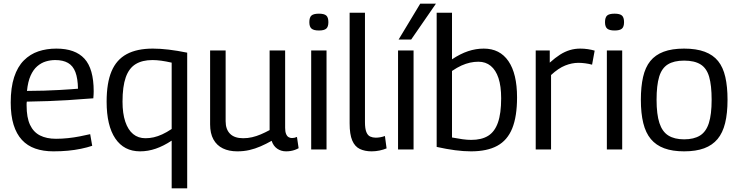

<svg xmlns="http://www.w3.org/2000/svg" viewBox="-20 -809 3995 1039"><path d="M269 10Q214 10 171 -5Q128 -20 98.5 -52Q69 -84 53.5 -134Q38 -184 38 -254Q38 -335 56.5 -391.5Q75 -448 109 -482Q143 -516 187.5 -531Q232 -546 285 -546Q387 -546 437 -491.5Q487 -437 487 -315Q487 -309 486.5 -298Q486 -287 485 -277Q464 -276 428.5 -273Q393 -270 346 -267Q299 -264 243 -262Q187 -260 125 -259Q124 -254 124 -249Q124 -244 124 -238Q124 -173 142.5 -133.5Q161 -94 196.5 -76Q232 -58 283 -58Q315 -58 348 -61.5Q381 -65 411.5 -71Q442 -77 468 -83L479 -20Q452 -11 418.5 -4Q385 3 348 6.5Q311 10 269 10ZM126 -317Q174 -317 218.5 -318.5Q263 -320 300.5 -322Q338 -324 364 -326Q390 -328 402 -329Q401 -385 388 -419Q375 -453 348 -468.5Q321 -484 279 -484Q253 -484 228 -476.5Q203 -469 181.5 -450.5Q160 -432 145.5 -399.5Q131 -367 126 -317Z M993 -524V210H909V-48Q865 -19 823 -4.5Q781 10 738 10Q651 10 604 -59.5Q557 -129 557 -259Q557 -360 583.5 -423Q610 -486 665.5 -516Q721 -546 807 -546Q847 -546 893 -540.5Q939 -535 993 -524ZM909 -470Q878 -477 852.5 -480.5Q827 -484 805 -484Q750 -484 714 -462Q678 -440 660.5 -390.5Q643 -341 643 -259Q643 -195 658 -150.5Q673 -106 700.5 -83.5Q728 -61 767 -61Q790 -61 812 -66Q834 -71 858 -82Q882 -93 909 -111Z M1264 10Q1219 10 1186 -6Q1153 -22 1135 -54.5Q1117 -87 1117 -136V-536H1201V-153Q1201 -109 1225 -85Q1249 -61 1296 -61Q1321 -61 1344.5 -66.5Q1368 -72 1391.5 -82Q1415 -92 1439 -105V-536H1523V-117Q1523 -97 1528 -84.5Q1533 -72 1541.5 -67Q1550 -62 1560 -62Q1574 -62 1587 -68L1596 -7Q1587 -2 1576 2Q1565 6 1553 8Q1541 10 1528 10Q1501 10 1480 -4.5Q1459 -19 1450 -47Q1420 -30 1390 -17Q1360 -4 1329.5 3Q1299 10 1264 10Z M1706 -644Q1678 -644 1666 -654Q1654 -664 1654 -689Q1654 -715 1665.5 -725Q1677 -735 1706 -735Q1734 -735 1745.5 -725Q1757 -715 1757 -689Q1757 -664 1745.5 -654Q1734 -644 1706 -644ZM1664 0V-536H1747V0Z M1955 -740V-148Q1955 -113 1962.5 -94.5Q1970 -76 1983.5 -70Q1997 -64 2013 -64Q2024 -64 2036.5 -66Q2049 -68 2063 -73L2072 -6Q2055 1 2034 5.5Q2013 10 1991 10Q1954 10 1927 -3Q1900 -16 1886 -49Q1872 -82 1872 -141V-740Z M2134 0V-536H2218V0ZM2137 -595 2254 -789H2339L2205 -595Z M2343 -14V-740H2426V-488Q2471 -518 2513 -532Q2555 -546 2598 -546Q2685 -546 2731.5 -478Q2778 -410 2778 -282Q2778 -179 2752 -114.5Q2726 -50 2671 -20Q2616 10 2529 10Q2489 10 2443 4Q2397 -2 2343 -14ZM2426 -65Q2458 -59 2483 -55.5Q2508 -52 2530 -52Q2586 -52 2621.5 -74Q2657 -96 2674.5 -145.5Q2692 -195 2692 -277Q2692 -343 2677.5 -386.5Q2663 -430 2635.5 -452.5Q2608 -475 2569 -475Q2546 -475 2523.5 -470Q2501 -465 2477.5 -454.5Q2454 -444 2426 -425Z M2955 -536V-470Q2985 -497 3011 -513.5Q3037 -530 3064 -538Q3091 -546 3120 -546Q3141 -546 3161 -543Q3181 -540 3198 -535L3184 -459Q3166 -464 3146.5 -466.5Q3127 -469 3110 -469Q3075 -469 3038.5 -454.5Q3002 -440 2962 -403V0H2879V-536Z M3306 -644Q3278 -644 3266 -654Q3254 -664 3254 -689Q3254 -715 3265.5 -725Q3277 -735 3306 -735Q3334 -735 3345.5 -725Q3357 -715 3357 -689Q3357 -664 3345.5 -654Q3334 -644 3306 -644ZM3264 0V-536H3347V0Z M3448 -269Q3448 -340 3460 -392.5Q3472 -445 3499 -478.5Q3526 -512 3571 -529Q3616 -546 3682 -546Q3748 -546 3793.5 -529Q3839 -512 3866 -478.5Q3893 -445 3905 -392.5Q3917 -340 3917 -269Q3917 -196 3904 -143Q3891 -90 3863 -56.5Q3835 -23 3790.5 -6.5Q3746 10 3682 10Q3619 10 3574.5 -6.5Q3530 -23 3502 -56.5Q3474 -90 3461 -143Q3448 -196 3448 -269ZM3533 -269Q3533 -190 3548.5 -143Q3564 -96 3597 -75.5Q3630 -55 3682 -55Q3735 -55 3768 -75.5Q3801 -96 3816 -143Q3831 -190 3831 -269Q3831 -347 3817.5 -393.5Q3804 -440 3771 -460.5Q3738 -481 3682 -481Q3627 -481 3594 -460.5Q3561 -440 3547 -393.5Q3533 -347 3533 -269Z"/></svg>

Font: Georama ExtraCondensed Thin
Style: Regular
Weight: 400
Version: Version 1.001